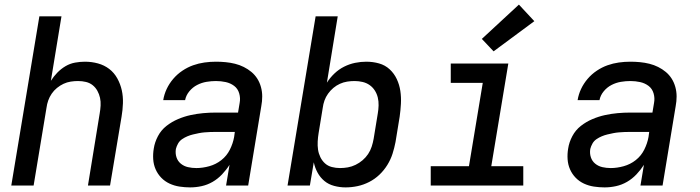

<svg xmlns="http://www.w3.org/2000/svg" viewBox="-20 -806 3040 834"><path d="M29 0 151 -735H247L201 -455Q213 -474 229 -490.5Q245 -507 264.5 -518.5Q284 -530 306 -534Q328 -538 349 -538Q378 -538 405.5 -530.5Q433 -523 454.5 -506.5Q476 -490 489.5 -465.5Q503 -441 509 -414Q515 -387 514 -357.5Q513 -328 508 -299L458 0H362L413 -313Q416 -330 417 -347.5Q418 -365 414.5 -381Q411 -397 403 -411.5Q395 -426 382.5 -436Q370 -446 353.5 -450Q337 -454 319 -454Q303 -454 287 -451.5Q271 -449 256 -442Q241 -435 227.5 -424Q214 -413 204.5 -399Q195 -385 189.5 -369.5Q184 -354 182 -338L126 0Z M806 8Q783 8 760 4.5Q737 1 716.5 -8.5Q696 -18 680.5 -34Q665 -50 656 -70.5Q647 -91 645.5 -114.5Q644 -138 648 -161Q652 -188 666 -214.5Q680 -241 703 -259Q726 -277 753 -288.5Q780 -300 807.5 -306Q835 -312 862.5 -314.5Q890 -317 918 -317H1014L1021 -359Q1025 -380 1019 -400.5Q1013 -421 997 -433Q981 -445 960.5 -449.5Q940 -454 918 -454Q898 -454 877 -450.5Q856 -447 836.5 -437Q817 -427 802.5 -409.5Q788 -392 784 -371H689Q693 -396 704 -419.5Q715 -443 732.5 -463.5Q750 -484 772.5 -499Q795 -514 819 -522.5Q843 -531 868 -534.5Q893 -538 918 -538Q939 -538 960 -536Q981 -534 1001 -529Q1021 -524 1039 -515Q1057 -506 1072 -493.5Q1087 -481 1097.5 -464.5Q1108 -448 1113.5 -428Q1119 -408 1119 -387Q1119 -366 1115 -345L1058 0H962L977 -90Q963 -68 944.5 -48.5Q926 -29 903.5 -16Q881 -3 856 2.5Q831 8 806 8ZM833 -76Q860 -76 889 -84Q918 -92 941.5 -110.5Q965 -129 978.5 -156Q992 -183 997 -211L1000 -233H918Q905 -233 892.5 -232.5Q880 -232 868 -231Q856 -230 843.5 -227.5Q831 -225 818.5 -222Q806 -219 794 -214Q782 -209 771 -201.5Q760 -194 753.5 -182.5Q747 -171 744 -159Q741 -140 746.5 -123Q752 -106 765.5 -95Q779 -84 796.5 -80Q814 -76 833 -76Z M1481 8Q1456 8 1431.5 1.5Q1407 -5 1389 -20Q1371 -35 1359.5 -56Q1348 -77 1343 -101L1326 0H1229L1351 -735H1447L1400 -447Q1414 -469 1433 -487Q1452 -505 1475 -516.5Q1498 -528 1522.5 -533Q1547 -538 1571 -538Q1600 -538 1626.5 -530.5Q1653 -523 1672.5 -505Q1692 -487 1703.5 -462.5Q1715 -438 1719 -411Q1723 -384 1721.5 -355.5Q1720 -327 1716 -299L1698 -189Q1693 -163 1685 -138Q1677 -113 1662.5 -89.5Q1648 -66 1628 -47Q1608 -28 1583.5 -15.5Q1559 -3 1533 2.5Q1507 8 1481 8ZM1457 -76Q1474 -76 1491 -79Q1508 -82 1524.5 -90Q1541 -98 1555 -110Q1569 -122 1579 -137Q1589 -152 1594.5 -169Q1600 -186 1603 -203L1621 -313Q1624 -330 1624.5 -348Q1625 -366 1621 -382.5Q1617 -399 1608 -413Q1599 -427 1585.5 -436.5Q1572 -446 1555 -450Q1538 -454 1520 -454Q1520 -454 1520 -454Q1520 -454 1520 -454Q1504 -454 1488 -451.5Q1472 -449 1456.5 -442Q1441 -435 1428 -424Q1415 -413 1405 -399Q1395 -385 1389.5 -369.5Q1384 -354 1382 -338L1364 -228Q1361 -210 1360 -191.5Q1359 -173 1361.5 -156Q1364 -139 1371.5 -123.5Q1379 -108 1391.5 -96.5Q1404 -85 1421.5 -80.5Q1439 -76 1457 -76Z M1851 0V-84H2017L2077 -446H1938V-530H2188L2114 -84H2253V0ZM2124 -583 2073 -637 2234 -786 2301 -714Z M2606 8Q2583 8 2560 4.5Q2537 1 2516.5 -8.5Q2496 -18 2480.5 -34Q2465 -50 2456 -70.5Q2447 -91 2445.5 -114.5Q2444 -138 2448 -161Q2452 -188 2466 -214.5Q2480 -241 2503 -259Q2526 -277 2553 -288.5Q2580 -300 2607.5 -306Q2635 -312 2662.5 -314.5Q2690 -317 2718 -317H2814L2821 -359Q2825 -380 2819 -400.5Q2813 -421 2797 -433Q2781 -445 2760.5 -449.5Q2740 -454 2718 -454Q2698 -454 2677 -450.5Q2656 -447 2636.5 -437Q2617 -427 2602.5 -409.5Q2588 -392 2584 -371H2489Q2493 -396 2504 -419.5Q2515 -443 2532.5 -463.5Q2550 -484 2572.5 -499Q2595 -514 2619 -522.5Q2643 -531 2668 -534.5Q2693 -538 2718 -538Q2739 -538 2760 -536Q2781 -534 2801 -529Q2821 -524 2839 -515Q2857 -506 2872 -493.5Q2887 -481 2897.5 -464.5Q2908 -448 2913.5 -428Q2919 -408 2919 -387Q2919 -366 2915 -345L2858 0H2762L2777 -90Q2763 -68 2744.5 -48.5Q2726 -29 2703.5 -16Q2681 -3 2656 2.5Q2631 8 2606 8ZM2633 -76Q2660 -76 2689 -84Q2718 -92 2741.5 -110.5Q2765 -129 2778.5 -156Q2792 -183 2797 -211L2800 -233H2718Q2705 -233 2692.5 -232.5Q2680 -232 2668 -231Q2656 -230 2643.5 -227.5Q2631 -225 2618.5 -222Q2606 -219 2594 -214Q2582 -209 2571 -201.5Q2560 -194 2553.5 -182.5Q2547 -171 2544 -159Q2541 -140 2546.5 -123Q2552 -106 2565.5 -95Q2579 -84 2596.5 -80Q2614 -76 2633 -76Z"/></svg>

Font: Iosevka Curly MdExObl
Style: Regular
Weight: 500
Width: 7
Italic angle: -9°
Monospace: yes
Designer: Belleve Invis
Foundry: Belleve Invis
Version: Version 11.1.0; ttfautohint (v1.8.3)